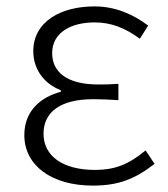

<svg xmlns="http://www.w3.org/2000/svg" viewBox="-20 -567 525 600"><path d="M270 13C348 13 400 -6 463 -55L435 -97C381 -52 337 -36 277 -36C177 -36 116 -79 116 -149C116 -217 169 -257 271 -257C296 -257 319 -256 350 -254V-305C323 -303 307 -303 287 -303C185 -303 143 -345 143 -401C143 -466 203 -497 276 -497C328 -497 372 -479 417 -446L443 -487C395 -523 340 -547 275 -547C171 -547 84 -500 84 -407C84 -354 114 -307 170 -285V-280C111 -265 56 -223 56 -145C56 -50 141 13 270 13Z"/></svg>

Font: Source Han Sans SC Light
Style: Regular
Weight: 300
Designer: Ryoko NISHIZUKA (kana & ideographs); Paul D. Hunt (Latin, Greek & Cyrillic); Wenlong ZHANG (bopomofo); Sandoll Communica
Foundry: Adobe Systems Incorporated
Version: Version 1.004;PS 1.004;hotconv 1.0.82;makeotf.lib2.5.63406